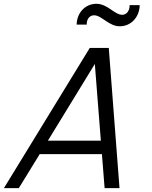

<svg xmlns="http://www.w3.org/2000/svg" viewBox="-127 -966 780 986"><path d="M487.9 -831C547.9 -831 589.6 -880.5 590.4 -939.5H538.4C538.5 -938.4 538.5 -937.3 538.5 -936.2C538.5 -911.1 523.2 -890 500.7 -890C461.2 -890 425.3 -946.5 368.3 -946.5C309.3 -946.5 267.6 -899 266.6 -839.5H318.6C318.5 -840.9 318.5 -842.3 318.5 -843.8C318.5 -865.5 331.6 -887.5 356 -887.5C395.5 -887.5 431.4 -831 487.9 -831ZM410.2 0H486.7L431.6 -720H334.1L-106.8 0H-30.3L76.9 -174.5H396.4ZM118.9 -243.5 360 -637.5 390.9 -243.5Z"/></svg>

Font: Manrope
Style: RegularItalic
Weight: 400
Italic angle: -15°
Designer: Mikhail Sharanda
Foundry: Mikhail Sharanda
Version: Version 4.502;hotconv 1.0.109;makeotfexe 2.5.65596